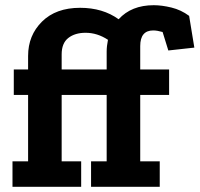

<svg xmlns="http://www.w3.org/2000/svg" viewBox="-20 -718 767 738"><path d="M390 -98V-353H217V-98H292V0H28V-98H88V-353H33V-451H88V-503Q88 -582 141.5 -635Q195 -688 288 -688Q375 -688 436 -644Q485 -698 571 -698Q602 -698 639 -689Q676 -680 707 -657L727 -535L627 -524L605 -595Q584 -601 569 -601Q519 -601 519 -541V-451H630V-353H519V-98H594V0H330V-98ZM217 -509V-451H390V-520Q390 -540 395 -565Q354 -592 309 -592Q268 -592 242.5 -572Q217 -552 217 -509Z"/></svg>

Font: Zilla Slab Bold
Style: Bold
Weight: 700
Designer: Typotheque.com
Foundry: Typotheque type foundry
Version: Version 1.1; 2017; ttfautohint (v1.6)